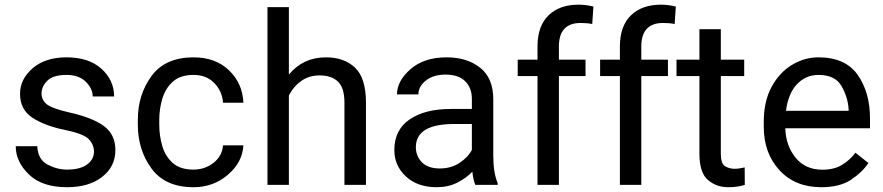

<svg xmlns="http://www.w3.org/2000/svg" viewBox="-20 -780 3727 810"><path d="M376.5 -140.1Q376.5 -168.9 355.2 -192.1Q334 -215.3 257.3 -231Q168.9 -249 116.7 -283.4Q64.5 -317.9 64.5 -383.8Q64.5 -446.3 117.9 -492.2Q171.4 -538.1 260.3 -538.1Q355 -538.1 408.2 -489.7Q461.4 -441.4 461.4 -373H371.1Q371.1 -405.8 342.3 -434.8Q313.5 -463.9 260.3 -463.9Q204.1 -463.9 179.7 -439.5Q155.3 -415 155.3 -386.2Q155.3 -357.4 178 -339.6Q200.7 -321.8 274.4 -305.2Q371.6 -283.2 419.2 -247.6Q466.8 -211.9 466.8 -147Q466.8 -77.1 410.9 -33.7Q355 9.8 262.7 9.8Q157.7 9.8 102.1 -43.9Q46.4 -97.7 46.4 -163.1H137.2Q140.1 -106.9 180.4 -85.7Q220.7 -64.5 262.7 -64.5Q317.9 -64.5 347.2 -85.9Q376.5 -107.4 376.5 -140.1Z M796.4 -64.5Q844.7 -64.5 881.1 -93.3Q917.5 -122.1 920.9 -167H1006.8Q1003.4 -96.2 941.9 -43.2Q880.4 9.8 796.4 9.8Q677.2 9.8 619.4 -68.8Q561.5 -147.5 561.5 -253.9V-274.4Q561.5 -380.9 619.4 -459.5Q677.2 -538.1 796.4 -538.1Q889.2 -538.1 946.3 -483.2Q1003.4 -428.2 1006.8 -346.7H920.9Q917.5 -395.5 884 -429.7Q850.6 -463.9 796.4 -463.9Q740.7 -463.9 709.2 -435.5Q677.7 -407.2 664.8 -363.8Q651.9 -320.3 651.9 -274.4V-253.9Q651.9 -207.5 664.6 -164.1Q677.2 -120.6 708.7 -92.5Q740.2 -64.5 796.4 -64.5Z M1327.6 -461.9Q1284.2 -461.9 1251 -438.5Q1217.8 -415 1198.7 -377.4V0H1108.4V-750H1198.7V-465.3Q1258.8 -538.1 1354.5 -538.1Q1432.1 -538.1 1477.8 -494.6Q1523.4 -451.2 1523.9 -348.6V0H1433.1V-347.2Q1433.1 -409.2 1406 -435.5Q1378.9 -461.9 1327.6 -461.9Z M1985.4 0Q1976.6 -19 1972.7 -55.7Q1947.3 -28.8 1909.2 -9.5Q1871.1 9.8 1822.3 9.8Q1741.2 9.8 1692.4 -35.6Q1643.6 -81.1 1643.6 -147Q1643.6 -231.9 1708 -276.1Q1772.5 -320.3 1881.3 -320.3H1970.7V-362.3Q1970.7 -409.2 1942.6 -437.3Q1914.6 -465.3 1859.4 -465.3Q1808.1 -465.3 1776.6 -440.2Q1745.1 -415 1745.1 -381.8H1654.8Q1654.8 -438.5 1711.9 -488.3Q1769 -538.1 1864.7 -538.1Q1950.7 -538.1 2005.9 -494.1Q2061 -450.2 2061 -361.3V-124Q2061 -50.8 2079.6 -7.8V0ZM1835.4 -69.3Q1884.3 -69.3 1920.2 -93.8Q1956.1 -118.2 1970.7 -147.9V-256.8H1886.7Q1734.4 -253.9 1734.4 -159.2Q1734.4 -121.6 1759.8 -95.5Q1785.2 -69.3 1835.4 -69.3Z M2450.2 -459H2337.9V0H2247.6V-459H2164.1V-528.3H2247.6V-587.4Q2248.5 -671.4 2294.7 -715.8Q2340.8 -760.3 2420.9 -760.3Q2450.7 -760.3 2483.4 -752.4L2478.5 -678.7Q2458 -683.1 2429.7 -683.1Q2339.4 -683.1 2337.9 -586.9V-528.3H2450.2Z M2797.9 -459H2685.5V0H2595.2V-459H2511.7V-528.3H2595.2V-587.4Q2596.2 -671.4 2642.3 -715.8Q2688.5 -760.3 2768.6 -760.3Q2798.3 -760.3 2831.1 -752.4L2826.2 -678.7Q2805.7 -683.1 2777.3 -683.1Q2687 -683.1 2685.5 -586.9V-528.3H2797.9Z M3122.1 0Q3091.3 9.8 3052.2 9.8Q3002 9.8 2966.3 -21Q2930.7 -51.8 2930.7 -131.3V-459H2834V-528.3H2930.7V-656.7H3021V-528.3H3119.6V-459H3021V-130.9Q3021 -90.3 3038.6 -79.1Q3056.2 -67.9 3079.1 -67.9Q3096.2 -67.9 3121.6 -73.7Z M3643.6 -92.3Q3617.7 -53.2 3570.3 -21.7Q3522.9 9.8 3444.8 9.8Q3334.5 9.8 3268.3 -62Q3202.1 -133.8 3202.1 -245.6V-266.1Q3202.1 -352.5 3235.1 -413.3Q3268.1 -474.1 3320.8 -506.1Q3373.5 -538.1 3433.1 -538.1Q3546.4 -538.1 3598.4 -464.1Q3650.4 -390.1 3650.4 -279.3V-238.8H3293Q3294.9 -166 3336.2 -115Q3377.4 -64 3449.7 -64Q3497.6 -64 3530.8 -83.5Q3564 -103 3588.9 -135.7ZM3433.1 -463.9Q3379.4 -463.9 3342.3 -424.8Q3305.2 -385.7 3295.9 -312.5H3560.1V-319.3Q3556.6 -372.1 3529.5 -418Q3502.4 -463.9 3433.1 -463.9Z"/></svg>

Font: Roboto21382017
Style: Regular
Weight: 400
Designer: Christian Robertson
Foundry: Google
Version: Version 2.138; 2017